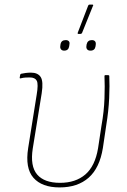

<svg xmlns="http://www.w3.org/2000/svg" viewBox="-20 -807 556 838"><path d="M240 11Q163 11 126 -31Q89 -73 103 -161L140 -393Q148 -440 140.5 -454.5Q133 -469 110 -469Q102 -469 91.5 -468.5Q81 -468 70 -465Q66 -464 66 -468L68 -480Q69 -483 69.5 -483.5Q70 -484 72 -485Q80 -487 92 -488.5Q104 -490 115 -490Q145 -490 157.5 -471Q170 -452 162 -400L123 -159Q111 -82 142 -45.5Q173 -9 242 -9Q310 -9 352.5 -45.5Q395 -82 408 -160L423 -259Q434 -320 436 -377Q438 -434 436 -475Q436 -479 439 -479H452Q457 -479 457 -475Q459 -435 456.5 -379Q454 -323 444 -262L429 -161Q415 -74 367 -31.5Q319 11 240 11ZM322 -659Q317 -659 320 -666L365 -783Q367 -787 371 -787H383Q385 -787 386.5 -785.5Q388 -784 386 -782L338 -663Q336 -659 331 -659ZM260 -586Q251 -586 246.5 -591.5Q242 -597 243 -605L244 -613Q247 -632 267 -632Q276 -632 280.5 -627Q285 -622 283 -613L282 -605Q279 -586 260 -586ZM375 -586Q365 -586 360.5 -591.5Q356 -597 357 -605L358 -613Q362 -632 381 -632Q390 -632 394.5 -627Q399 -622 398 -613L397 -605Q394 -586 375 -586Z"/></svg>

Font: Sofia Sans Semi Condensed Thin
Style: Italic
Weight: 250
Italic angle: -9°
Version: Version 4.100